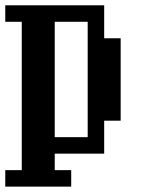

<svg xmlns="http://www.w3.org/2000/svg" viewBox="-20 -567 540 728"><path d="M187.5 -46.9H312.5V-484.4H187.5ZM0 78.1H62.5V-484.4H0V-546.9H375V-421.9H437.5V-109.4H375V15.6H187.5V78.1H250V140.6H0Z"/></svg>

Font: KH Dot Dougenzaka 16
Style: Regular
Weight: 400
Designer: Original version for X68000 by Keitarou Hiraki (http://hp.vector.co.jp/authors/VA000874/) / TrueType conversion by Homem
Version: Version 1.00.20150527